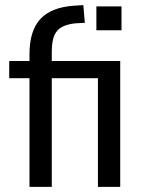

<svg xmlns="http://www.w3.org/2000/svg" viewBox="-20 -729 556 749"><path d="M95 0V-424H16V-491H117L95 -468V-517Q95 -609 137.5 -655Q180 -701 271 -707L305 -709L311 -640L274 -638Q244 -635 223 -624.5Q202 -614 192 -591Q182 -568 182 -527V-468L152 -491H449V0H362V-424H182V0ZM356 -611V-704H454V-611Z"/></svg>

Font: Nunito Sans 10pt Condensed Medium
Style: Regular
Weight: 500
Width: 3
Designer: Vernon Adams
Foundry: Vernon Adams
Version: Version 3.101;gftools[0.9.27]